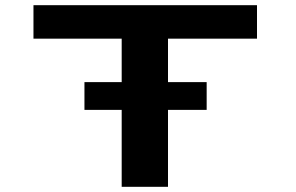

<svg xmlns="http://www.w3.org/2000/svg" viewBox="-20 -720 1140 740"><path d="M305.5 -296.5V-403.5H449V-571H109V-700H970.5V-571H627.5V-403.5H776.5V-296.5H627.5V0H449V-296.5Z"/></svg>

Font: Trispace Expanded
Style: Bold
Weight: 700
Width: 7
Designer: Tyler Finck
Foundry: Etcetera Type Company
Version: Version 1.210; ttfautohint (v1.8.3)